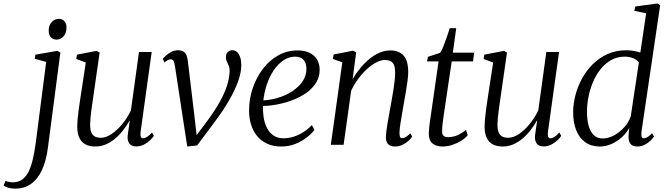

<svg xmlns="http://www.w3.org/2000/svg" viewBox="-144 -837 3840 1110"><path d="M133.5 13Q123.5 92 98.8 145.5Q74 199 35.2 226.2Q-3.5 253.5 -56 253.5Q-77 253.5 -95.5 248.5Q-114 243.5 -123.5 236L-112 209Q-105 212 -93 214.5Q-81 217 -69.5 217Q-37.5 217 -15.5 201Q6.5 185 21.5 154.8Q36.5 124.5 46.2 81.8Q56 39 63 -13.5L123 -479L56.5 -497.5L61 -521L187.5 -543L205 -533ZM183.5 -608Q162 -608 149.8 -621.8Q137.5 -635.5 137.5 -659.5Q137.5 -691 154.8 -709.5Q172 -728 196 -728Q216.5 -728 228.5 -714.5Q240.5 -701 240.5 -678.5Q240.5 -646 223.5 -627Q206.5 -608 183.5 -608Z M407 10Q374.5 10 351.2 -1.8Q328 -13.5 315.2 -39.2Q302.5 -65 302.5 -107Q302.5 -121.5 304.5 -145.5Q306.5 -169.5 310.2 -197Q314 -224.5 317.5 -249Q321 -273.5 323.5 -288.5L352 -475.5L297 -496L301 -521L414.5 -543L432 -533L396 -282.5Q393.5 -264.5 390.2 -242.2Q387 -220 384 -197.2Q381 -174.5 379 -153.8Q377 -133 377 -118Q377 -88 384.2 -71Q391.5 -54 405.5 -47.2Q419.5 -40.5 439.5 -40.5Q468.5 -40.5 500.5 -61.8Q532.5 -83 562.2 -119Q592 -155 613 -199L659.5 -536.5H733L669 -76Q666.5 -58 669.8 -47.8Q673 -37.5 683 -37.5Q693 -37.5 706 -45.5Q719 -53.5 735 -71L745.5 -51.5Q740 -42 725.2 -27.5Q710.5 -13 689.5 -1.8Q668.5 9.5 643.5 9.5Q614 9.5 602.8 -8.8Q591.5 -27 594 -51.5Q594 -54 595.5 -64.2Q597 -74.5 599 -88.5Q601 -102.5 603 -116.5Q605 -130.5 606.5 -140L605.5 -140.5Q588 -110 566.8 -82.8Q545.5 -55.5 520.5 -34.8Q495.5 -14 467.2 -2Q439 10 407 10Z M867 -457.5Q864.5 -476 859 -485Q853.5 -494 843 -494Q832 -494 823.2 -488Q814.5 -482 807 -476L797 -496.5Q803 -504 815.8 -515.8Q828.5 -527.5 846.5 -537Q864.5 -546.5 884 -546.5Q906 -546.5 918 -538Q930 -529.5 935.2 -514.5Q940.5 -499.5 942.5 -479.5L980 -167L996 -26L972 -27.5L1058 -143Q1100.5 -201.5 1127.2 -249.5Q1154 -297.5 1167.8 -340Q1181.5 -382.5 1183.5 -422Q1184.5 -442 1179 -455.5Q1173.5 -469 1167.8 -480.5Q1162 -492 1162 -505Q1162 -526 1173 -536.2Q1184 -546.5 1198.5 -546.5Q1215.5 -546.5 1227 -535.5Q1238.5 -524.5 1244.8 -505.2Q1251 -486 1251 -460.5Q1251 -417.5 1232 -365.2Q1213 -313 1179 -254.5Q1145 -196 1098.5 -134L995.5 4L938.5 10L912.5 -159Z M1674 -86Q1659 -65.5 1630.2 -43Q1601.5 -20.5 1563.8 -5.2Q1526 10 1482.5 10Q1434 10 1398.5 -7Q1363 -24 1340 -53.5Q1317 -83 1306.2 -121Q1295.5 -159 1296 -201.5Q1296.5 -268.5 1318 -330.2Q1339.5 -392 1377 -440.5Q1414.5 -489 1465.2 -517.2Q1516 -545.5 1576 -545.5Q1618.5 -545.5 1646.8 -531.2Q1675 -517 1689.5 -491.8Q1704 -466.5 1704 -433.5Q1704 -391.5 1683 -358.2Q1662 -325 1627 -300.2Q1592 -275.5 1549.2 -259Q1506.5 -242.5 1461.8 -233.8Q1417 -225 1377 -224.5Q1375 -192.5 1380 -159.5Q1385 -126.5 1398.8 -98.8Q1412.5 -71 1436.2 -54.2Q1460 -37.5 1495.5 -37.5Q1523.5 -37.5 1551.5 -46Q1579.5 -54.5 1607 -71.2Q1634.5 -88 1659 -114ZM1563 -509.5Q1525.5 -509.5 1493.8 -487.8Q1462 -466 1437.8 -429.5Q1413.5 -393 1398.5 -348Q1383.5 -303 1378.5 -256.5Q1418.5 -259 1455.2 -269.2Q1492 -279.5 1523.2 -296.2Q1554.5 -313 1578 -334.8Q1601.5 -356.5 1614.5 -382.8Q1627.5 -409 1627.5 -438.5Q1627.5 -472.5 1611 -491Q1594.5 -509.5 1563 -509.5Z M1894.5 -379Q1915 -414.5 1940.2 -444.8Q1965.5 -475 1993.8 -497.8Q2022 -520.5 2052.2 -533Q2082.5 -545.5 2113 -545.5Q2161.5 -545.5 2188.8 -516.2Q2216 -487 2216 -419.5Q2216 -399.5 2212 -369Q2208 -338.5 2202.2 -304.2Q2196.5 -270 2190.5 -238Q2185.5 -208.5 2180 -177Q2174.5 -145.5 2170.2 -117.5Q2166 -89.5 2165.5 -69.5Q2165.5 -54 2168.5 -46Q2171.5 -38 2180 -38Q2190 -38 2202 -44.8Q2214 -51.5 2228.5 -66.5L2239 -47.5Q2233 -37 2218.2 -23.5Q2203.5 -10 2183.2 0Q2163 10 2138.5 10Q2123 10 2111 4.2Q2099 -1.5 2092.8 -14Q2086.5 -26.5 2087 -47Q2087.5 -61 2090 -81.8Q2092.5 -102.5 2096.8 -126.8Q2101 -151 2105.8 -177Q2110.5 -203 2115 -228Q2119 -251.5 2123.5 -276.8Q2128 -302 2131.8 -326.8Q2135.5 -351.5 2138 -374.2Q2140.5 -397 2140.5 -415Q2140.5 -443 2134.5 -459.2Q2128.5 -475.5 2115.2 -482.8Q2102 -490 2080 -490Q2058 -490 2031 -476Q2004 -462 1977 -437.2Q1950 -412.5 1926.2 -380.2Q1902.5 -348 1886 -312L1842.5 0H1768.5L1835 -476.5L1780 -496.5L1785 -522L1897 -544L1915 -534Z M2421 -169.5Q2418 -147 2415.8 -131.2Q2413.5 -115.5 2412.8 -103Q2412 -90.5 2412 -76Q2412 -60 2420.2 -52Q2428.5 -44 2444 -44Q2479 -44 2505.8 -57.5Q2532.5 -71 2550 -86.5L2560 -55.5Q2545.5 -37.5 2521.5 -22.8Q2497.5 -8 2469.8 1Q2442 10 2414 10Q2378 10 2356.5 -7.5Q2335 -25 2335 -65Q2335 -73 2335.8 -83.8Q2336.5 -94.5 2338 -107.2Q2339.5 -120 2341.5 -134Q2343.5 -148 2345.5 -161.5L2391.5 -482H2324.5L2330 -508.5L2400.5 -531.5Q2409 -542.5 2419.5 -569Q2430 -595.5 2439.8 -624.8Q2449.5 -654 2456 -674H2493.5L2474 -532.5H2597.5L2590.5 -482H2467.5Z M2762 10Q2729.5 10 2706.2 -1.8Q2683 -13.5 2670.2 -39.2Q2657.5 -65 2657.5 -107Q2657.5 -121.5 2659.5 -145.5Q2661.5 -169.5 2665.2 -197Q2669 -224.5 2672.5 -249Q2676 -273.5 2678.5 -288.5L2707 -475.5L2652 -496L2656 -521L2769.5 -543L2787 -533L2751 -282.5Q2748.5 -264.5 2745.2 -242.2Q2742 -220 2739 -197.2Q2736 -174.5 2734 -153.8Q2732 -133 2732 -118Q2732 -88 2739.2 -71Q2746.5 -54 2760.5 -47.2Q2774.5 -40.5 2794.5 -40.5Q2823.5 -40.5 2855.5 -61.8Q2887.5 -83 2917.2 -119Q2947 -155 2968 -199L3014.5 -536.5H3088L3024 -76Q3021.5 -58 3024.8 -47.8Q3028 -37.5 3038 -37.5Q3048 -37.5 3061 -45.5Q3074 -53.5 3090 -71L3100.5 -51.5Q3095 -42 3080.2 -27.5Q3065.5 -13 3044.5 -1.8Q3023.5 9.5 2998.5 9.5Q2969 9.5 2957.8 -8.8Q2946.5 -27 2949 -51.5Q2949 -54 2950.5 -64.2Q2952 -74.5 2954 -88.5Q2956 -102.5 2958 -116.5Q2960 -130.5 2961.5 -140L2960.5 -140.5Q2943 -110 2921.8 -82.8Q2900.5 -55.5 2875.5 -34.8Q2850.5 -14 2822.2 -2Q2794 10 2762 10Z M3564.5 -75.5Q3562.5 -57.5 3565.2 -47.5Q3568 -37.5 3577.5 -37.5Q3588 -37.5 3599.8 -44.8Q3611.5 -52 3626 -66.5L3637 -47.5Q3631 -38 3617.2 -24.5Q3603.5 -11 3583.8 -0.5Q3564 10 3539.5 10Q3511.5 10 3499.5 -7.2Q3487.5 -24.5 3490 -57.5L3494 -97.5Q3479 -69.5 3452.2 -44.8Q3425.5 -20 3392 -5Q3358.5 10 3324 10Q3274 10 3239.5 -14.8Q3205 -39.5 3187.2 -84Q3169.5 -128.5 3169.5 -188Q3169.5 -236 3182.5 -286.2Q3195.5 -336.5 3220.8 -382.8Q3246 -429 3283.2 -466Q3320.5 -503 3369 -524.8Q3417.5 -546.5 3477 -546.5Q3497.5 -546.5 3519 -542.8Q3540.5 -539 3558 -533.5L3591.5 -760L3523 -774.5L3529 -799.5L3657 -817L3672.5 -806.5ZM3549.5 -476.5Q3539 -491 3517.2 -500.2Q3495.5 -509.5 3469 -509.5Q3424.5 -509.5 3389.2 -489.8Q3354 -470 3327.8 -436.8Q3301.5 -403.5 3284 -362Q3266.5 -320.5 3258 -276.2Q3249.5 -232 3249.5 -191Q3249.5 -140.5 3260.2 -106Q3271 -71.5 3291 -54Q3311 -36.5 3339.5 -36.5Q3373 -36.5 3405.8 -54.2Q3438.5 -72 3464.5 -101Q3490.5 -130 3502.5 -164Z"/></svg>

Font: Merriweather 72pt Light
Style: Italic
Weight: 300
Italic angle: -7.8°
Version: Version 2.101